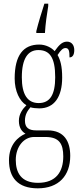

<svg xmlns="http://www.w3.org/2000/svg" viewBox="-20 -786 439 1047"><path d="M178 -616V-606H225C228 -657 236 -710 243 -753V-766H222C209 -726 188 -658 178 -616ZM186 241C300 241 363 172 363 64C363 -15 330 -75 240 -75H177C138 -75 116 -89 116 -128C116 -162 131 -183 146 -201C157 -197 180 -195 194 -195C277 -195 319 -259 319 -363C319 -426 309 -459 294 -486C312 -514 324 -524 337 -524C356 -524 359 -507 359 -473C377 -473 385 -489 385 -513C385 -538 372 -559 345 -559C314 -559 295 -530 278 -507C261 -526 230 -543 194 -543C108 -543 60 -486 60 -358C60 -289 87 -234 124 -212C103 -192 83 -164 83 -127C83 -88 101 -67 119 -57C79 -40 29 2 29 88C29 181 76 241 186 241ZM191 -224C129 -224 99 -272 99 -364C99 -468 133 -513 189 -513C250 -513 281 -474 281 -365C281 -270 253 -224 191 -224ZM187 211C95 211 66 155 66 86C66 14 110 -39 166 -39H228C303 -39 325 -2 325 67C325 149 287 211 187 211Z"/></svg>

Font: Noto Serif Lao ExtraCondensed ExtraLight
Style: Regular
Weight: 200
Width: 2
Designer: Monotype Design Team
Foundry: Monotype Imaging Inc.
Version: Version 2.003